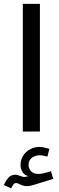

<svg xmlns="http://www.w3.org/2000/svg" viewBox="-37 -692 312 1010"><path d="M195.6 127.9 212.4 131.8 222.7 91.1 205.8 86.4Q169.2 75.7 138.5 85.8Q107.9 95.9 89.5 120Q71 144 71 175.8Q71 195.3 81.2 212.2Q91.3 229 111.3 234.4Q107.2 236.1 101.6 237.4Q95.9 238.8 90.8 238.8Q85.2 238.8 79.3 236.9Q73.5 235.1 67.9 232.9Q62.3 230.5 56.5 228.8Q50.8 227.1 44.9 227.1Q22 227.1 8.7 241.2Q-4.6 255.4 -16.8 281L21.7 298.8Q28.1 284.9 33.7 278Q39.3 271 47.6 271Q52.5 271 57.4 272.8Q62.3 274.7 67.9 277.8Q76.7 282.2 85.8 284.7Q95 287.1 105.2 287.1Q113.3 287.1 121.8 285.4Q130.4 283.7 138.4 281.2L243.4 248.8L231.2 208.7L210.4 214.8Q199.2 218 187.1 220.5Q175 222.9 165 222.9Q139.6 222.9 126.5 209Q113.3 195.1 113.3 175.8Q113.3 147.2 137.9 133.3Q162.6 119.4 195.6 127.9ZM172.9 0V-671.6H83V0Z"/></svg>

Font: Estedad-FD-VF Thin
Style: Regular
Weight: 100
Designer: Amin Abedi
Version: Version 5.0